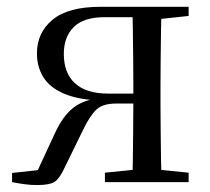

<svg xmlns="http://www.w3.org/2000/svg" viewBox="-20 -536 619 565"><path d="M275.8 -516H535.1V-489.1L425.9 -477.4L411.6 -485.4H286.7Q226.6 -485.4 197.2 -456.5Q167.8 -427.6 167.8 -377.4Q167.8 -321 200.8 -290.8Q233.9 -260.6 298 -260.6H411.6V-231.3H321.8Q282.4 -231.3 263.5 -213.4Q244.5 -195.6 224 -152.8L169.5 -41.4Q156.5 -12.7 142.2 -2Q127.8 8.6 89.1 8.6Q70.7 8.6 52.3 6.1Q33.9 3.6 15.5 0V-27.1L128.2 -39.3L82 -15.3L141.4 -143.5Q164.6 -194.4 196.2 -219.2Q227.7 -244 282.8 -248.8L278.2 -240.2Q209.6 -242.4 167.8 -260.6Q126 -278.8 107.3 -309.3Q88.7 -339.8 88.7 -378.7Q88.7 -439.7 134.6 -477.9Q180.5 -516 275.8 -516ZM369.4 0Q370.4 -24.4 370.9 -65.8Q371.4 -107.3 371.9 -154Q372.4 -200.7 372.4 -240.4V-288.3Q372.4 -321.7 371.9 -365.7Q371.4 -409.7 370.9 -450.7Q370.4 -491.8 369.4 -516H455.5Q454.5 -491.8 453.9 -450.7Q453.3 -409.7 452.8 -365.7Q452.3 -321.7 452.3 -288.3V-228.5Q452.3 -194.3 452.8 -150.3Q453.3 -106.3 453.9 -65.3Q454.5 -24.4 455.5 0ZM288.7 0V-27.8L395.5 -38.6H429.5L535.1 -27.8V0Z"/></svg>

Font: Noto Serif HK
Style: Regular
Weight: 200
Designer: Ryoko NISHIZUKA 西塚涼子 (kana & ideographs); Frank Grießhammer (Latin, Greek & Cyrillic); Wenlong ZHANG 张文龙 (bopomofo); San
Foundry: Adobe
Version: Version 2.001;hotconv 1.1.0;makeotfexe 2.6.0